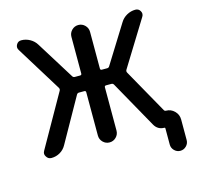

<svg xmlns="http://www.w3.org/2000/svg" viewBox="-124 -886 1198 1157"><g transform="rotate(-15 475.5 -308.0)"><path d="M803.7 -21.5Q762.7 -21.5 742.2 -57.6L578.1 -350.6Q573.2 -359.4 563.5 -359.4H530.3Q520.5 -359.4 520.5 -349.6V-80.1Q520.5 -55.7 503.4 -38.6Q486.3 -21.5 462.4 -21.5Q438.5 -21.5 421.4 -38.6Q404.3 -55.7 404.3 -80.1V-349.6Q404.3 -359.4 394.5 -359.4H361.3Q351.6 -359.4 346.7 -350.6L192.4 -76.2Q178.7 -50.8 153.8 -36.1Q128.9 -21.5 99.6 -21.5Q79.1 -21.5 68.4 -40Q62.5 -48.8 62.5 -57.6Q62.5 -66.4 68.4 -76.2L252 -400.4Q256.8 -409.2 252 -418L77.1 -701.2Q71.3 -710 71.3 -719.7Q71.3 -727.5 76.2 -736.3Q85.9 -753.9 106.4 -753.9Q134.8 -753.9 160.2 -739.7Q185.5 -725.6 200.2 -701.2L346.7 -465.8Q351.6 -457 361.3 -457H394.5Q404.3 -457 404.3 -466.8V-695.3Q404.3 -719.7 421.4 -736.8Q438.5 -753.9 462.4 -753.9Q486.3 -753.9 503.4 -736.8Q520.5 -719.7 520.5 -695.3V-466.8Q520.5 -457 530.3 -457H563.5Q573.2 -457 578.1 -465.8L724.6 -701.2Q739.3 -725.6 764.6 -739.7Q790 -753.9 818.4 -753.9Q838.9 -753.9 848.6 -736.3Q853.5 -727.5 853.5 -719.7Q853.5 -710 847.7 -701.2L672.9 -418Q668 -409.2 672.9 -400.4L827.1 -126Q831.1 -118.2 839.8 -118.2Q870.1 -118.2 892.1 -96.2Q914.1 -74.2 914.1 -43.9V85Q914.1 106.4 898.4 122.1Q882.8 137.7 861.3 137.7Q839.8 137.7 824.2 122.1Q808.6 106.4 808.6 85V-16.6Q808.6 -21.5 803.7 -21.5Z"/></g></svg>

Font: Gen Jyuu GothicX Medium
Style: Regular
Weight: 500
Designer: Ryoko NISHIZUKA (kana &amp; ideographs); Paul D. Hunt (Latin, Greek &amp; Cyrillic); Wenlong ZHANG (bopomofo); Sandoll C
Version: Version 1.058.20140828